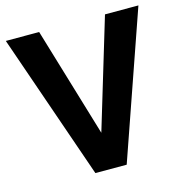

<svg xmlns="http://www.w3.org/2000/svg" viewBox="-105 -808 865 905"><g transform="rotate(-15 327.0 -355.5)"><path d="M326.2 -176.3 487.3 -710.9H650.4L402.8 0H250L3.4 -710.9H166Z"/></g></svg>

Font: Vazir FD
Style: Bold-FD
Weight: 700
Designer: Saber Rastikerdar
Foundry: Saber Rastikerdar
Version: Version 30.1.0